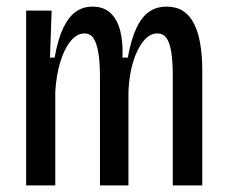

<svg xmlns="http://www.w3.org/2000/svg" viewBox="-20 -560 686 580"><path d="M59 0V-355V-528H136L131 -386H145Q155 -442 171 -475.5Q187 -509 209 -524.5Q231 -540 259 -540Q293 -540 313.5 -521Q334 -502 343 -467.5Q352 -433 350 -386H366Q376 -441 392 -475Q408 -509 430.5 -524.5Q453 -540 483 -540Q512 -540 532 -527.5Q552 -515 565 -490.5Q578 -466 584.5 -430Q591 -394 591 -347V0H502V-329Q502 -373 497.5 -402Q493 -431 483 -445Q473 -459 455 -459Q432 -459 413 -435.5Q394 -412 382 -372.5Q370 -333 368 -283V0H282V-327Q282 -372 277 -401Q272 -430 262.5 -444.5Q253 -459 235 -459Q212 -459 193 -435.5Q174 -412 162 -372.5Q150 -333 147 -283V0Z"/></svg>

Font: Bricolage Grotesque 24pt Condensed
Style: Regular
Weight: 400
Width: 3
Designer: Mathieu Triay
Foundry: Atelier Triay
Version: Version 1.001;gftools[0.9.33.dev8+g029e19f]